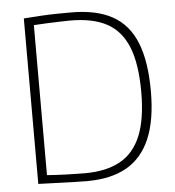

<svg xmlns="http://www.w3.org/2000/svg" viewBox="-52 -758 745 816"><g transform="rotate(-5 320.5 -350.0)"><path d="M289 10Q258 10 223.5 9Q189 8 152.5 6.5Q116 5 79 4V-702Q118 -705 152 -707Q186 -709 218 -709.5Q250 -710 281 -710Q389 -710 457 -672.5Q525 -635 557.5 -555Q590 -475 590 -347Q590 -223 556 -144Q522 -65 455 -27.5Q388 10 289 10ZM281 -24Q371 -24 430.5 -56.5Q490 -89 519.5 -160Q549 -231 549 -347Q549 -467 520 -539Q491 -611 431 -643.5Q371 -676 275 -676Q257 -676 230 -675Q203 -674 174 -673Q145 -672 119 -670V-30Q135 -29 157.5 -27.5Q180 -26 203 -25.5Q226 -25 246.5 -24.5Q267 -24 281 -24Z"/></g></svg>

Font: Georama ExtraLight
Style: Regular
Weight: 250
Version: Version 1.001